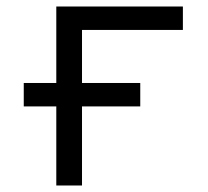

<svg xmlns="http://www.w3.org/2000/svg" viewBox="-20 -570 640 590"><path d="M153 0V-243H53V-315H153V-550H542V-478H232V-315H411V-243H232V0Z"/></svg>

Font: Pitagon Sans Mono Light
Style: Regular
Weight: 300
Monospace: yes
Designer: Travis Tran
Foundry: Pitagon
Version: Version 1.001; ttfautohint (v1.8.4.7-5d5b);gftools[0.9.26]